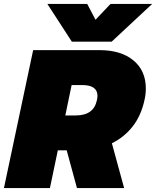

<svg xmlns="http://www.w3.org/2000/svg" viewBox="-39 -953 791 973"><path d="M201 -933H403L445 -853L521 -933H732L527 -742H325ZM129 -699H465Q574 -699 637 -647Q700 -595 700 -505Q700 -474 693 -445Q676 -367 633.5 -312.5Q591 -258 528 -227L590 0H351L299 -191H254L214 0H-19ZM345 -368Q436 -368 452 -445Q455 -457 455 -467Q455 -522 377 -522H324L292 -368Z"/></svg>

Font: Prompt Black
Style: Italic
Weight: 900
Italic angle: -12°
Designer: Katatrad Team
Foundry: CadsonDemak
Version: Version 1.001